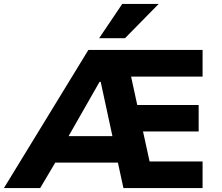

<svg xmlns="http://www.w3.org/2000/svg" viewBox="-51 -960 1133 980"><path d="M-31 0 400 -705H983V-569H548L607 -620L660 -376L578 -424H963V-289H605L668 -339L725 -79L645 -136H983V0H579L536 -198L590 -130H202L269 -194L154 0ZM457 -542 283 -237 272 -265H563L530 -232L463 -542ZM455 -765 573 -940H759L587 -765Z"/></svg>

Font: Nunito Sans 6pt ExtraBold
Style: Regular
Weight: 800
Version: Version 3.101;gftools[0.9.27]